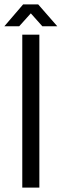

<svg xmlns="http://www.w3.org/2000/svg" viewBox="-62 -859 282 879"><path d="M43.9 -838.9H112.8L200.2 -738.8H131.8L79.1 -797.9L25.9 -738.8H-42ZM40 0V-700.2H118.2V0Z"/></svg>

Font: Bebas Neue Regular
Style: Regular
Weight: 400
Designer: Ryoichi Tsunekawa
Foundry: Ryoichi Tsunekawa
Version: Version 001.003